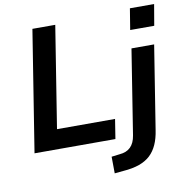

<svg xmlns="http://www.w3.org/2000/svg" viewBox="-96 -816 1066 1101"><g transform="rotate(-10 437.0 -265.5)"><path d="M50 0 162 -705H295L201 -114H539L521 0ZM713 -601 733 -724H874L853 -601ZM483 193 482 96 530 90Q570 87 593.5 64Q617 41 624 -3L702 -496H834L757 -11Q750 37 734 72.5Q718 108 692.5 132Q667 156 628 170Q589 184 534 188Z"/></g></svg>

Font: Nunito Sans 9pt
Style: Bold Italic
Weight: 700
Italic angle: -9°
Version: Version 3.101;gftools[0.9.27]